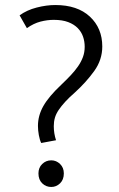

<svg xmlns="http://www.w3.org/2000/svg" viewBox="-20 -735 472 764"><path d="M200 -715Q288 -715 337.5 -669Q387 -623 387 -550Q387 -497 355 -452.5Q323 -408 278 -367Q255 -347 239.5 -330Q224 -313 213.5 -297.5Q203 -282 198.5 -266.5Q194 -251 194 -233Q194 -204 203 -177L144 -166Q138 -178 134.5 -197.5Q131 -217 131 -234Q131 -275 152.5 -313Q174 -351 224 -398Q244 -417 261 -435Q278 -453 290.5 -471Q303 -489 310 -508Q317 -527 317 -549Q317 -570 310.5 -589Q304 -608 289.5 -623Q275 -638 251.5 -647Q228 -656 194 -656Q168 -656 141 -649Q114 -642 87 -623L58 -674Q87 -695 126 -705Q165 -715 200 -715ZM133 -45Q133 -68 148 -82.5Q163 -97 184 -97Q204 -97 219 -82.5Q234 -68 234 -45Q234 -20 219 -5.5Q204 9 184 9Q163 9 148 -5.5Q133 -20 133 -45Z"/></svg>

Font: Mukta Light
Style: Regular
Weight: 300
Designer: Girish Dalvi and Yashodeep Gholap
Foundry: Ek Type
Version: Version 2.538;PS 1.002;hotconv 16.6.51;makeotf.lib2.5.65220;